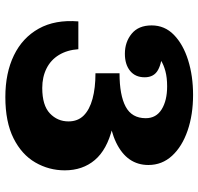

<svg xmlns="http://www.w3.org/2000/svg" viewBox="-32 -700 742 718"><g transform="rotate(90 339.0 -341.0)"><path d="M343 10Q253 10 187 -22Q121 -54 87 -115Q53 -176 60 -263H164Q167 -221 185.5 -190.5Q204 -160 236 -144Q268 -128 309 -128Q374 -128 404 -156.5Q434 -185 434 -226Q434 -261 412 -283Q390 -305 349.5 -316Q309 -327 254 -327V-402Q379 -410 459.5 -390Q540 -370 578.5 -324.5Q617 -279 617 -212Q617 -153 587.5 -102Q558 -51 497 -20.5Q436 10 343 10ZM254 -417Q336 -417 379 -440Q422 -463 422 -515Q422 -554 389 -574.5Q356 -595 303 -595Q270 -595 246 -588.5Q222 -582 206.5 -572Q191 -562 183 -549L172 -576Q214 -576 241.5 -561Q269 -546 269 -511Q269 -476 245 -456.5Q221 -437 181 -437Q137 -437 106 -462.5Q75 -488 75 -537Q75 -586 110.5 -620.5Q146 -655 205 -673.5Q264 -692 335 -692Q409 -692 468.5 -671.5Q528 -651 562.5 -613.5Q597 -576 597 -525Q597 -445 513.5 -404.5Q430 -364 254 -368Z"/></g></svg>

Font: Montagu Slab 24pt
Style: Bold
Weight: 700
Designer: Florian Karsten
Foundry: Florian Karsten
Version: Version 1.000